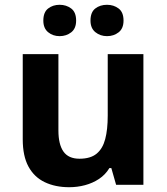

<svg xmlns="http://www.w3.org/2000/svg" viewBox="-20 -772 697 802"><path d="M579 -546V0H465L445 -70H437Q420 -42 393.5 -24.5Q367 -7 335 1.5Q303 10 269 10Q211 10 167 -11Q123 -32 99 -76Q75 -120 75 -190V-546H224V-227Q224 -169 245 -139Q266 -109 312 -109Q358 -109 383.5 -130Q409 -151 419.5 -191Q430 -231 430 -289V-546ZM161 -686Q161 -721 181 -736.5Q201 -752 229 -752Q257 -752 277.5 -736.5Q298 -721 298 -686Q298 -653 277.5 -637Q257 -621 229 -621Q201 -621 181 -637.5Q161 -654 161 -686ZM358 -686Q358 -721 378 -736.5Q398 -752 427 -752Q455 -752 475.5 -736.5Q496 -721 496 -686Q496 -653 475.5 -637Q455 -621 427 -621Q399 -621 378.5 -637.5Q358 -654 358 -686Z"/></svg>

Font: Noto Sans Armenian
Style: Bold
Weight: 700
Version: Version 2.007